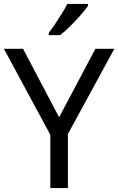

<svg xmlns="http://www.w3.org/2000/svg" viewBox="-20 -964 606 984"><path d="M283 -363 469 -714H566L328 -277V0H238V-273L0 -714H98ZM431 -934Q419 -916 394 -887.5Q369 -859 340.5 -830.5Q312 -802 288 -784H230V-796Q245 -815 262.5 -841Q280 -867 297 -894.5Q314 -922 325 -944H431Z"/></svg>

Font: Noto Sans Mende Kikakui
Style: Regular
Weight: 400
Designer: Monotype Design Team
Foundry: Monotype Imaging Inc.
Version: Version 2.003; ttfautohint (v1.8.4.7-5d5b)